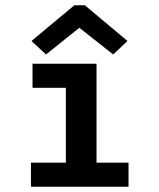

<svg xmlns="http://www.w3.org/2000/svg" viewBox="-20 -706 603 726"><path d="M154 -500 280 -601 408 -500 462 -551 301 -686H261L99 -551ZM97 0H466V-91H345V-465H103V-374H229V-91H97Z"/></svg>

Font: Inconsolata SemiExpanded
Style: Bold
Weight: 700
Width: 6
Monospace: yes
Designer: Raph Levien, Cyreal, Brenton Simpson
Foundry: Raph Levien, Cyreal, Google
Version: Version 3.100